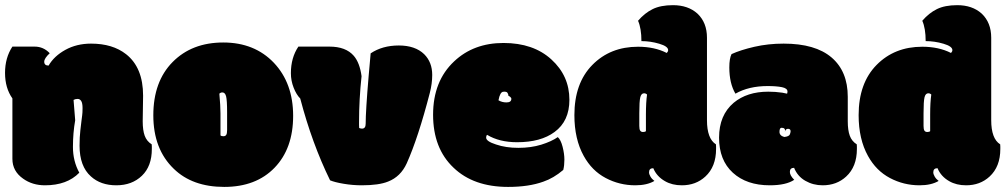

<svg xmlns="http://www.w3.org/2000/svg" viewBox="-26 -716 3933 751"><path d="M532.2 -241.7 533.7 -341.8Q533.7 -451.7 467.3 -503.9Q414.6 -545.4 330.1 -545.4Q273.9 -545.4 229.7 -521Q185.5 -496.6 164.1 -459.5Q147 -459.5 147 -474.6Q147 -487.8 168.5 -507.8Q144 -533.7 109.4 -533.7H22.5Q-6.3 -490.2 -6.3 -430.9Q-6.3 -371.6 22.5 -331.1V-94.7Q22.5 -46.4 64.5 -17.1Q100.6 8.8 149.9 8.8Q236.3 8.8 284.2 -40.5Q259.3 -85.9 259.3 -141.1Q259.3 -196.3 268.1 -245.6L261.7 -325.2Q268.6 -329.1 277.6 -329.1Q286.6 -329.1 291.7 -320.8Q296.9 -312.5 296.9 -293.5Q296.9 -274.4 295.4 -264.6Q293.9 -254.9 292.7 -243.7Q291.5 -232.4 288.3 -206.3Q285.2 -180.2 285.2 -146Q285.2 -65.4 329.6 -25.9Q367.7 8.8 429 8.8Q490.2 8.8 529.1 -28.6Q567.9 -65.9 567.9 -133.3V-142.1Q567.9 -148.9 567.4 -151.4Q547.9 -163.6 540 -185.1Q532.2 -206.5 532.2 -241.7Z M653.8 -55.7Q726.6 15.1 851.1 15.1Q975.6 15.1 1048.1 -60.1Q1120.6 -135.3 1120.6 -262.9Q1120.6 -390.6 1045.4 -470.2Q969.7 -549.8 847.2 -549.8Q724.6 -549.8 649.2 -473.4Q573.7 -397 573.7 -264.9Q573.7 -132.8 653.8 -55.7ZM836.4 -272Q836.4 -301.3 832 -349.6Q836.9 -354.5 843.8 -354.5Q854.5 -354.5 858.4 -339.1Q862.3 -323.7 862.3 -276.9V-207Q862.3 -193.8 858.9 -188.5Q855.5 -183.1 847.7 -183.1Q839.8 -183.1 836.4 -186.5Z M1378.4 -238.8Q1378.4 -327.1 1388.2 -418Q1381.3 -470.2 1357.9 -497.6Q1326.7 -533.7 1262.7 -533.7H1141.1Q1111.8 -490.2 1111.8 -429.7Q1111.8 -400.4 1122.6 -373Q1133.3 -345.7 1148.4 -330.6Q1194.3 -155.3 1265.1 -10.7Q1283.7 -2.9 1318.6 2.9Q1353.5 8.8 1389.2 8.8Q1456.1 8.8 1492.2 -5.9Q1541 -24.9 1564.9 -77.1Q1609.9 -177.7 1655.3 -353Q1664.6 -389.2 1664.6 -422.9Q1664.6 -472.7 1633.3 -503.9Q1598.1 -538.1 1533.9 -538.1Q1469.7 -538.1 1423.8 -507.3Q1422.4 -494.1 1416 -419.4Q1404.3 -281.7 1404.3 -231.9Q1404.3 -212.9 1390.1 -212.9Q1384.8 -212.9 1378.9 -215.3Q1378.4 -218.8 1378.4 -227.1Z M1961.4 15.1Q2042.5 15.1 2099.1 -5.4Q2139.2 -19 2177.2 -51.3Q2181.6 -68.8 2181.6 -91.6Q2181.6 -114.3 2174.6 -141.8Q2167.5 -169.4 2155.8 -179.7Q2131.3 -162.6 2091.1 -150.1Q2050.8 -137.7 2001.7 -137.7Q1952.6 -137.7 1914.1 -150.9Q1875.5 -163.1 1875.5 -177.7Q1875.5 -185.5 1879.4 -188.5Q1927.2 -159.7 1996.6 -159.7Q2089.4 -159.7 2143.1 -199.7Q2201.2 -242.2 2201.2 -325.7Q2201.2 -419.4 2130.6 -483.6Q2060.1 -547.9 1943.4 -547.9Q1826.7 -547.9 1750.5 -476.1Q1668 -398.9 1668 -267.3Q1668 -135.7 1748 -60.1Q1826.2 15.1 1961.4 15.1ZM1955.1 -315.4Q1937.5 -315.4 1923.8 -323.7Q1929.7 -356 1942.4 -357.2Q1955.1 -358.4 1958.7 -353.3Q1962.4 -348.1 1962.9 -340.8Q1962.9 -340.8 1962.9 -340.8Q1963.4 -341.3 1968.8 -337.9Q1974.1 -333.5 1974.1 -329.6Q1974.1 -315.4 1955.1 -315.4Z M2469.7 -634.8Q2482.9 -605 2482.9 -555.2Q2518.1 -555.2 2552.7 -544.9Q2587.4 -534.7 2587.4 -520Q2587.4 -514.2 2582 -508.8Q2534.2 -533.2 2469.7 -533.2Q2360.8 -533.2 2290.8 -461.9Q2220.7 -390.6 2220.7 -265.6Q2220.7 -171.9 2257.3 -106Q2289.1 -48.3 2343 -19.8Q2397 8.8 2459 8.8Q2504.9 8.8 2533.7 -8.3Q2523.9 -15.6 2518.3 -25.1Q2512.7 -34.7 2512.7 -42Q2512.7 -58.1 2529.3 -58.1Q2542.5 -25.9 2575.2 -7.3Q2603 8.8 2641.1 8.8Q2695.8 8.8 2732.9 -25.4Q2774.9 -64 2774.9 -133.3V-142.1Q2774.9 -148.9 2774.4 -151.4Q2739.3 -173.3 2739.3 -246.1V-568.4Q2739.3 -627.9 2701.7 -663.1Q2665 -695.8 2606.4 -695.8Q2558.1 -695.8 2526.9 -680.4Q2495.6 -665 2469.7 -634.8ZM2504.9 -346.2Q2500.5 -316.4 2500.5 -268.6V-203.1Q2497.1 -199.7 2489.3 -199.7Q2481.4 -199.7 2478 -205.1Q2474.6 -210.4 2474.6 -223.6V-273.4Q2474.6 -320.3 2478.5 -335.7Q2482.4 -351.1 2493.2 -351.1Q2500 -351.1 2504.9 -346.2Z M3290 -241.7V-337.4Q3290 -437 3226.6 -491.2Q3163.1 -545.4 3039.1 -545.4Q2979 -545.4 2924.8 -533Q2870.6 -520.5 2835.4 -504.4Q2826.7 -487.3 2826.7 -452.1Q2826.7 -390.1 2850.6 -349.6Q2902.8 -379.4 2976.6 -379.4Q3011.2 -379.4 3032.7 -375Q3054.2 -370.6 3054.2 -357.9Q3054.2 -354.5 3052.7 -349.6Q3051.3 -350.1 3033.7 -353.5Q3007.3 -357.4 2979 -357.4Q2896 -357.4 2843.8 -314Q2786.6 -265.6 2786.6 -177.5Q2786.6 -89.4 2840.6 -40.3Q2894.5 8.8 2984.9 8.8Q3048.8 8.8 3080.6 -12.7Q3063.5 -29.8 3063.5 -43.5Q3063.5 -59.6 3080.1 -59.6Q3093.3 -26.4 3124 -8.8Q3154.8 8.8 3191.9 8.8Q3246.6 8.8 3283.7 -25.4Q3325.7 -64 3325.7 -133.3V-142.1Q3325.7 -148.9 3325.2 -151.4Q3305.7 -163.6 3297.9 -185.1Q3290 -206.5 3290 -241.7ZM3031.2 -216.3Q3039.1 -216.3 3042.5 -212.4Q3045.9 -208.5 3043.9 -200.2Q3046.9 -213.9 3059.1 -211.9Q3062.5 -211.4 3064.5 -209Q3068.8 -204.1 3063.5 -190.4Q3060.1 -182.1 3041.5 -180.2Q3022.9 -185.5 3022.9 -200.2Q3022.9 -216.3 3031.2 -216.3Z M3581.5 -634.8Q3594.7 -605 3594.7 -555.2Q3629.9 -555.2 3664.6 -544.9Q3699.2 -534.7 3699.2 -520Q3699.2 -514.2 3693.8 -508.8Q3646 -533.2 3581.5 -533.2Q3472.7 -533.2 3402.6 -461.9Q3332.5 -390.6 3332.5 -265.6Q3332.5 -171.9 3369.1 -106Q3400.9 -48.3 3454.8 -19.8Q3508.8 8.8 3570.8 8.8Q3616.7 8.8 3645.5 -8.3Q3635.7 -15.6 3630.1 -25.1Q3624.5 -34.7 3624.5 -42Q3624.5 -58.1 3641.1 -58.1Q3654.3 -25.9 3687 -7.3Q3714.8 8.8 3752.9 8.8Q3807.6 8.8 3844.7 -25.4Q3886.7 -64 3886.7 -133.3V-142.1Q3886.7 -148.9 3886.2 -151.4Q3851.1 -173.3 3851.1 -246.1V-568.4Q3851.1 -627.9 3813.5 -663.1Q3776.9 -695.8 3718.3 -695.8Q3669.9 -695.8 3638.7 -680.4Q3607.4 -665 3581.5 -634.8ZM3616.7 -346.2Q3612.3 -316.4 3612.3 -268.6V-203.1Q3608.9 -199.7 3601.1 -199.7Q3593.3 -199.7 3589.8 -205.1Q3586.4 -210.4 3586.4 -223.6V-273.4Q3586.4 -320.3 3590.3 -335.7Q3594.2 -351.1 3605 -351.1Q3611.8 -351.1 3616.7 -346.2Z"/></svg>

Font: Friends & Family
Style: Regular
Weight: 400
Designer: Sarang Kulkarni, Maithili Shingre, Noopur Datye
Foundry: Ek Type
Version: Version 1.000;hotconv 1.0.117;makeotfexe 2.5.65602